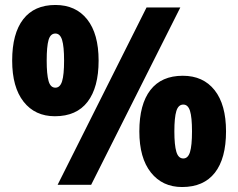

<svg xmlns="http://www.w3.org/2000/svg" viewBox="-20 -795 958 773"><path d="M201 -327Q121 -327 75 -385.5Q29 -444 29 -551Q29 -660 73.5 -717.5Q118 -775 203 -775Q285 -775 331 -717Q377 -659 377 -551Q377 -443 332.5 -385Q288 -327 201 -327ZM212 -51 570 -765H706L347 -51ZM203 -442Q222 -442 230 -468Q238 -494 238 -551Q238 -608 230 -634Q222 -660 203 -660Q183 -660 175.5 -634Q168 -608 168 -551Q168 -496 175.5 -469Q183 -442 203 -442ZM713 -42Q634 -42 587.5 -100.5Q541 -159 541 -266Q541 -375 585.5 -432.5Q630 -490 716 -490Q798 -490 844 -432Q890 -374 890 -266Q890 -157 845 -99.5Q800 -42 713 -42ZM718 -157Q737 -157 745 -183Q753 -209 753 -266Q753 -323 745 -348.5Q737 -374 718 -374Q698 -374 690 -348Q682 -322 682 -266Q682 -211 690 -184Q698 -157 718 -157Z"/></svg>

Font: Noto Sans Tamil UI SemiCondensed Black
Style: Regular
Weight: 900
Width: 4
Designer: Jelle Bosma - Monotype Design Team
Foundry: Monotype Imaging Inc.
Version: Version 2.004; ttfautohint (v1.8.4.7-5d5b)